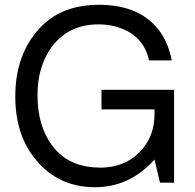

<svg xmlns="http://www.w3.org/2000/svg" viewBox="-20 -761 818 804"><path d="M709 -385V4H650L627 -93Q523 23 378 23Q225 23 131 -91Q44 -194 44 -357Q44 -533 146 -643Q158 -656 176 -671Q261 -741 394 -741Q573 -741 654 -623Q687 -573 699 -508H604Q583 -606 488 -642Q445 -659 393 -659Q261 -659 190 -555Q137 -476 137 -362Q137 -235 198 -152L214 -133Q280 -60 398 -59Q512 -59 578 -139Q627 -198 627 -283V-303H405V-385Z"/></svg>

Font: Ekushey Lal Sabuj Normal
Style: Regular
Weight: 400
Designer: Al Mamun Sumon
Foundry: Al Mamun Sumon
Version: Version 1.0